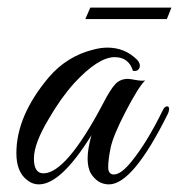

<svg xmlns="http://www.w3.org/2000/svg" viewBox="-20 -482 470 504"><path d="M279 -24Q298 -24 326 -59Q367 -110 407 -192Q411 -201 416.5 -202.5Q422 -204 423.5 -199Q425 -194 421 -184Q329 2 266 2Q237 2 219 -26Q210 -41 210 -66Q210 -91 220 -127Q140 2 82 2Q66 2 53 -8Q23 -29 23 -80Q23 -178 108 -279Q156 -335 226 -352Q245 -357 262 -357Q308 -357 340 -325Q350 -314 346 -304Q342 -294 329 -296Q318 -332 281 -332Q238 -332 175 -264Q139 -224 108 -170Q69 -105 69 -66Q69 -27 94 -27Q154 -27 251 -211Q270 -248 283 -261.5Q296 -275 316 -275Q320 -275 336.5 -272Q353 -269 361 -271Q343 -253 310 -189.5Q277 -126 270.5 -94.5Q264 -63 264 -43.5Q264 -24 279 -24ZM430 -462 418 -432H204L217 -462Z"/></svg>

Font: Great Vibes
Style: Regular
Weight: 400
Designer: Robert E. Leuschke
Foundry: Robert E. Leuschke
Version: Version 1.001